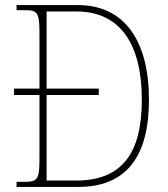

<svg xmlns="http://www.w3.org/2000/svg" viewBox="-20 -734 660 754"><path d="M45 0H288C479 0 565 -123 565 -342C565 -572 470 -714 286 -714H45V-694H80C127 -694 135 -683 135 -606V-386H35V-361H135V-109C135 -30 127 -20 78 -20H45ZM279 -25H163V-361H368V-386H163V-689H280C457 -689 537 -554 537 -342C537 -131 458 -25 279 -25Z"/></svg>

Font: Noto Serif Sinhala SemiCondensed Thin
Style: Regular
Weight: 100
Width: 4
Designer: Jelle Bosma - Monotype Design Team
Foundry: Monotype Imaging Inc.
Version: Version 2.007